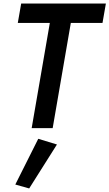

<svg xmlns="http://www.w3.org/2000/svg" viewBox="-20 -720 615 1079"><path d="M80 -591H260L158 0H276L378 -591H556L575 -700H99ZM195 60 66 317 144 339 300 92Z"/></svg>

Font: Jost Medium
Style: Italic
Weight: 500
Italic angle: -5°
Version: Version 3.710